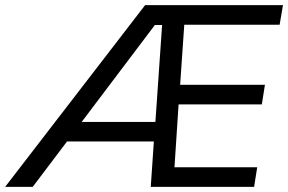

<svg xmlns="http://www.w3.org/2000/svg" viewBox="-66 -725 1118 745"><path d="M-46 0 497 -705H1032L1019 -629H649L633 -396H962L950 -320H627L611 -76H932L920 0H519L531 -176H194L61 0ZM535 -628 251 -252H537L563 -628Z"/></svg>

Font: Mulish Medium
Style: Italic
Weight: 500
Italic angle: -9°
Designer: Vernon Adams
Foundry: Vernon Adams
Version: Version 3.603; ttfautohint (v1.8.3)